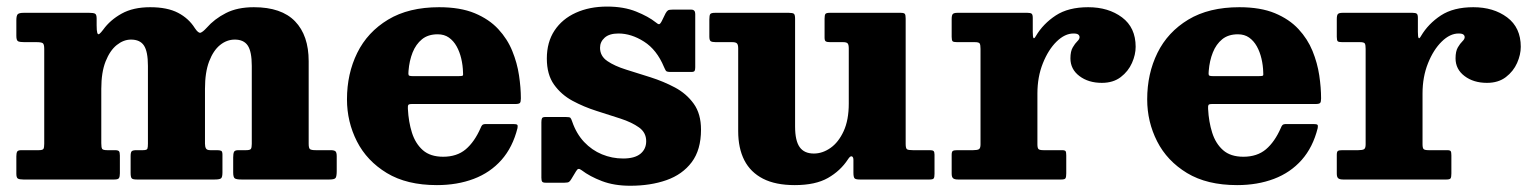

<svg xmlns="http://www.w3.org/2000/svg" viewBox="-20 -560 4770 599"><path d="M31 -18Q31 -5.5 36 -2.8Q41 0 52.5 0H337Q348.5 0 351.2 -4.5Q354 -9 354 -19.5V-74.5Q354 -85 351.2 -88.2Q348.5 -91.5 338 -91.5H314.5Q301 -91.5 298.5 -95.8Q296 -100 296 -113.5V-283Q296 -334.5 309.5 -368.5Q323 -402.5 344.2 -419.5Q365.5 -436.5 388.5 -436.5Q417 -436.5 429.2 -417.8Q441.5 -399 441.5 -354.5V-111.5Q441.5 -100.5 439.8 -96Q438 -91.5 426 -91.5H406Q394 -91.5 390.8 -88Q387.5 -84.5 387.5 -73V-20.5Q387.5 -7.5 390.8 -3.8Q394 0 406.5 0H650Q665.5 0 669.8 -3.8Q674 -7.5 674 -22V-77.5Q674 -87.5 670 -89.5Q666 -91.5 656.5 -91.5H636Q625.5 -91.5 622.5 -97Q619.5 -102.5 619.5 -112V-283Q619.5 -334.5 632.5 -368.5Q645.5 -402.5 666.5 -419.5Q687.5 -436.5 712.5 -436.5Q740.5 -436.5 753 -417.8Q765.5 -399 765.5 -354.5V-111Q765.5 -99 762.5 -95.2Q759.5 -91.5 748 -91.5H723.5Q712.5 -91.5 710 -86Q707.5 -80.5 707.5 -69V-22Q707.5 -7 712.5 -3.5Q717.5 0 733 0H1008Q1024 0 1027.2 -5.2Q1030.5 -10.5 1030.5 -26.5V-72.5Q1030.5 -84.5 1026.5 -88Q1022.5 -91.5 1011.5 -91.5H965Q951 -91.5 947 -94.8Q943 -98 943 -111.5V-369Q943 -449.5 900.5 -493.5Q858 -537.5 772 -537.5Q720.5 -537.5 684.8 -519.2Q649 -501 624.5 -473Q613 -460.5 606 -458Q599 -455.5 588 -472Q569 -502.5 535.5 -520Q502 -537.5 448.5 -537.5Q395.5 -537.5 359.5 -517.5Q323.5 -497.5 302 -467.5Q294.5 -457.5 290 -454.2Q285.5 -451 283.5 -457.5Q281.5 -464 281.5 -481V-502.5Q281.5 -515 276.2 -517.5Q271 -520 258.5 -520H54Q40 -520 35.5 -515.8Q31 -511.5 31 -496.5V-448Q31 -434 36.5 -431.2Q42 -428.5 56 -428.5H94.5Q109 -428.5 113.5 -425.2Q118 -422 118 -407.5V-111.5Q118 -99.5 115.5 -95.5Q113 -91.5 101 -91.5H46.5Q36 -91.5 33.5 -86.8Q31 -82 31 -72.5Z M1062.5 -250Q1062.5 -180 1093.5 -119Q1124.5 -58 1186.8 -20.2Q1249 17.5 1343 17.5Q1406.5 17.5 1458 -2Q1509.5 -21.5 1544.5 -61Q1579.5 -100.5 1594.5 -160.5Q1596 -168.5 1593.5 -170.8Q1591 -173 1581.5 -173H1496Q1487.5 -173 1484.5 -169.8Q1481.5 -166.5 1479.5 -161Q1460.5 -117.5 1433 -94.2Q1405.5 -71 1362.5 -71Q1322.5 -71 1299.2 -91.5Q1276 -112 1265.2 -146Q1254.5 -180 1252.5 -220.5Q1252 -229.5 1253.8 -232.5Q1255.5 -235.5 1265 -235.5H1587.5Q1599 -235.5 1602 -238.8Q1605 -242 1605 -253Q1605 -286.5 1599.2 -325Q1593.5 -363.5 1578.2 -401Q1563 -438.5 1534.5 -469.2Q1506 -500 1461 -518.8Q1416 -537.5 1350 -537.5Q1255 -537.5 1190.8 -498.8Q1126.5 -460 1094.5 -395Q1062.5 -330 1062.5 -250ZM1268 -322.5Q1256 -322.5 1254.8 -325.8Q1253.5 -329 1254.5 -339Q1257 -370.5 1267.2 -396.2Q1277.5 -422 1296.5 -437.5Q1315.5 -453 1345.5 -453Q1366 -453 1380.5 -442.8Q1395 -432.5 1404.5 -415.5Q1414 -398.5 1419 -377.2Q1424 -356 1424.5 -334.5Q1425.5 -325.5 1423.5 -324Q1421.5 -322.5 1411 -322.5Z M2051.5 -351Q2055 -343 2057.5 -339.2Q2060 -335.5 2072 -335.5H2136.5Q2145 -335.5 2147 -338.8Q2149 -342 2149 -350V-516.5Q2149 -530 2136.5 -530H2078.5Q2068 -530 2064.2 -527.8Q2060.5 -525.5 2056.5 -518.5L2044.5 -494Q2039.5 -484.5 2036 -484.5Q2032.5 -484.5 2025.5 -490.5Q2003 -508.5 1964.5 -524Q1926 -539.5 1874 -539.5Q1819 -539.5 1776.5 -520.2Q1734 -501 1710 -464.8Q1686 -428.5 1686 -377.5Q1686 -327.5 1708.5 -296Q1731 -264.5 1766.2 -245.5Q1801.5 -226.5 1841 -214Q1880.5 -201.5 1915.8 -190Q1951 -178.5 1973.5 -162.5Q1996 -146.5 1996 -119.5Q1996 -95 1978 -80.2Q1960 -65.5 1924 -65.5Q1889.5 -65.5 1858 -78.5Q1826.5 -91.5 1802.2 -117.2Q1778 -143 1765 -181Q1762 -190 1759.5 -192.5Q1757 -195 1745 -195H1681.5Q1673 -195 1671 -191.2Q1669 -187.5 1669 -178.5V-5.5Q1669 3.5 1671.5 6.8Q1674 10 1682 10H1741.5Q1752 10 1755.5 7.2Q1759 4.5 1762.5 -1.5L1777 -25.5Q1781 -32.5 1784.8 -33Q1788.5 -33.5 1794.5 -29Q1820 -9.5 1858 5Q1896 19.5 1946 19.5Q2009.5 19.5 2059.2 2Q2109 -15.5 2138 -54Q2167 -92.5 2167 -155.5Q2167 -205 2144.2 -236.5Q2121.5 -268 2085.8 -287Q2050 -306 2009.8 -318.8Q1969.5 -331.5 1933.5 -342.8Q1897.5 -354 1874.8 -369.5Q1852 -385 1852 -411Q1852 -429.5 1866.5 -442.5Q1881 -455.5 1909.5 -455.5Q1949.5 -455.5 1989.2 -430.2Q2029 -405 2051.5 -351Z M2283 -151Q2283 -97.5 2302.2 -60Q2321.5 -22.5 2360.5 -2.5Q2399.5 17.5 2459.5 17.5Q2524 17.5 2563 -4.8Q2602 -27 2625.5 -63Q2632.5 -74 2637.5 -72.2Q2642.5 -70.5 2642.5 -61V-21.5Q2642.5 -8 2645.8 -4Q2649 0 2662 0H2880.5Q2891 0 2893.2 -3.8Q2895.5 -7.5 2895.5 -18V-77.5Q2895.5 -86 2892.5 -88.8Q2889.5 -91.5 2881 -91.5H2828Q2814 -91.5 2809.8 -94.2Q2805.5 -97 2805.5 -111V-502Q2805.5 -513 2803 -516.5Q2800.5 -520 2790 -520H2568Q2557.5 -520 2555 -516.2Q2552.5 -512.5 2552.5 -501.5V-442.5Q2552.5 -433 2556.5 -430.8Q2560.5 -428.5 2570 -428.5H2610.5Q2621.5 -428.5 2624.8 -424.2Q2628 -420 2628 -408.5V-237Q2628 -185.5 2612 -150.8Q2596 -116 2571 -98.5Q2546 -81 2519 -81Q2489 -81 2474.8 -101Q2460.5 -121 2460.5 -165.5V-501.5Q2460.5 -514 2456.8 -517Q2453 -520 2441 -520H2211Q2198.5 -520 2195.8 -516Q2193 -512 2193 -499.5V-446Q2193 -434.5 2197.2 -431.5Q2201.5 -428.5 2213 -428.5H2264.5Q2275.5 -428.5 2279.2 -424.5Q2283 -420.5 2283 -409Z M3039 -407.5V-109.5Q3039 -97.5 3034 -94.5Q3029 -91.5 3016 -91.5H2966.5Q2956.5 -91.5 2952.8 -89.2Q2949 -87 2949 -77V-18.5Q2949 -7.5 2953.5 -3.8Q2958 0 2968.5 0H3291.5Q3302 0 3304.2 -4Q3306.5 -8 3306.5 -19V-75Q3306.5 -85 3304.5 -88.2Q3302.5 -91.5 3293 -91.5H3235.5Q3223.5 -91.5 3220 -94.8Q3216.5 -98 3216.5 -110V-268.5Q3216.5 -320 3233.5 -362.5Q3250.5 -405 3276.2 -430.2Q3302 -455.5 3329 -455.5Q3340 -455.5 3344 -452.2Q3348 -449 3348 -444Q3348 -438 3341 -431.2Q3334 -424.5 3326.8 -412.2Q3319.5 -400 3319.5 -378Q3319.5 -344 3347.5 -322.8Q3375.5 -301.5 3417.5 -301.5Q3453 -301.5 3476.5 -319.5Q3500 -337.5 3511.5 -363.5Q3523 -389.5 3523 -414Q3523 -474 3480.5 -505.8Q3438 -537.5 3375 -537.5Q3313 -537.5 3273.8 -511.8Q3234.5 -486 3212 -448Q3206.5 -438 3204.2 -441.5Q3202 -445 3202 -460.5V-504Q3202 -514.5 3198.5 -517.2Q3195 -520 3185.5 -520H2967Q2956 -520 2952.5 -516.2Q2949 -512.5 2949 -500.5V-445Q2949 -434 2952 -431.2Q2955 -428.5 2966 -428.5H3021.5Q3034 -428.5 3036.5 -424.2Q3039 -420 3039 -407.5Z M3559 -250Q3559 -180 3590 -119Q3621 -58 3683.2 -20.2Q3745.5 17.5 3839.5 17.5Q3903 17.5 3954.5 -2Q4006 -21.5 4041 -61Q4076 -100.5 4091 -160.5Q4092.5 -168.5 4090 -170.8Q4087.5 -173 4078 -173H3992.5Q3984 -173 3981 -169.8Q3978 -166.5 3976 -161Q3957 -117.5 3929.5 -94.2Q3902 -71 3859 -71Q3819 -71 3795.8 -91.5Q3772.5 -112 3761.8 -146Q3751 -180 3749 -220.5Q3748.5 -229.5 3750.2 -232.5Q3752 -235.5 3761.5 -235.5H4084Q4095.5 -235.5 4098.5 -238.8Q4101.5 -242 4101.5 -253Q4101.5 -286.5 4095.8 -325Q4090 -363.5 4074.8 -401Q4059.5 -438.5 4031 -469.2Q4002.5 -500 3957.5 -518.8Q3912.5 -537.5 3846.5 -537.5Q3751.5 -537.5 3687.2 -498.8Q3623 -460 3591 -395Q3559 -330 3559 -250ZM3764.5 -322.5Q3752.5 -322.5 3751.2 -325.8Q3750 -329 3751 -339Q3753.5 -370.5 3763.8 -396.2Q3774 -422 3793 -437.5Q3812 -453 3842 -453Q3862.5 -453 3877 -442.8Q3891.5 -432.5 3901 -415.5Q3910.5 -398.5 3915.5 -377.2Q3920.5 -356 3921 -334.5Q3922 -325.5 3920 -324Q3918 -322.5 3907.5 -322.5Z M4240.5 -407.5V-109.5Q4240.5 -97.5 4235.5 -94.5Q4230.5 -91.5 4217.5 -91.5H4168Q4158 -91.5 4154.2 -89.2Q4150.5 -87 4150.5 -77V-18.5Q4150.5 -7.5 4155 -3.8Q4159.5 0 4170 0H4493Q4503.5 0 4505.8 -4Q4508 -8 4508 -19V-75Q4508 -85 4506 -88.2Q4504 -91.5 4494.5 -91.5H4437Q4425 -91.5 4421.5 -94.8Q4418 -98 4418 -110V-268.5Q4418 -320 4435 -362.5Q4452 -405 4477.8 -430.2Q4503.5 -455.5 4530.5 -455.5Q4541.5 -455.5 4545.5 -452.2Q4549.5 -449 4549.5 -444Q4549.5 -438 4542.5 -431.2Q4535.5 -424.5 4528.2 -412.2Q4521 -400 4521 -378Q4521 -344 4549 -322.8Q4577 -301.5 4619 -301.5Q4654.5 -301.5 4678 -319.5Q4701.5 -337.5 4713 -363.5Q4724.5 -389.5 4724.5 -414Q4724.5 -474 4682 -505.8Q4639.5 -537.5 4576.5 -537.5Q4514.5 -537.5 4475.2 -511.8Q4436 -486 4413.5 -448Q4408 -438 4405.8 -441.5Q4403.5 -445 4403.5 -460.5V-504Q4403.5 -514.5 4400 -517.2Q4396.5 -520 4387 -520H4168.5Q4157.5 -520 4154 -516.2Q4150.5 -512.5 4150.5 -500.5V-445Q4150.5 -434 4153.5 -431.2Q4156.5 -428.5 4167.5 -428.5H4223Q4235.5 -428.5 4238 -424.2Q4240.5 -420 4240.5 -407.5Z"/></svg>

Font: Besley ExtraBold
Style: Regular
Weight: 800
Designer: Owen Earl
Foundry: indestructible type*
Version: Version 2.001